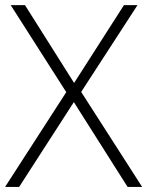

<svg xmlns="http://www.w3.org/2000/svg" viewBox="-20 -734 578 754"><path d="M538.1 0H481L270 -333L55.2 0H0L240.2 -372.1L22 -713.9H78.1L271 -408.2L466.8 -713.9H520L298.8 -373Z"/></svg>

Font: JBL Sans
Style: Light
Weight: 300
Version: Version 1.10